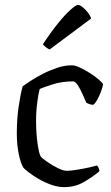

<svg xmlns="http://www.w3.org/2000/svg" viewBox="-20 -768 456 788"><path d="M243 0Q217 0 189.5 -10Q162 -20 138 -34Q114 -48 97.5 -61Q81 -74 76 -80Q65 -97 57 -135.5Q49 -174 49 -219Q49 -279 56.5 -330.5Q64 -382 73 -414Q84 -422 105.5 -436Q127 -450 155 -464.5Q183 -479 214 -489.5Q245 -500 275 -500Q288 -500 308.5 -490.5Q329 -481 350 -467.5Q371 -454 386 -441Q401 -428 403 -422Q402 -414 396 -396.5Q390 -379 381 -362Q372 -345 363 -338Q354 -338 346 -341Q338 -344 334 -347Q328 -360 319 -381Q310 -402 299.5 -418Q289 -434 280 -434Q234 -434 195.5 -421.5Q157 -409 143 -403Q138 -386 133 -348.5Q128 -311 128 -272Q128 -223 134 -180Q140 -137 147 -126Q152 -119 172 -105Q192 -91 215.5 -79Q239 -67 254 -67Q268 -67 294 -71Q320 -75 344.5 -80.5Q369 -86 378 -89Q381 -86 384.5 -79.5Q388 -73 388 -65Q359 -41 323.5 -20.5Q288 0 243 0ZM184 -565Q176 -568 168 -574.5Q160 -581 156 -586Q188 -635 217.5 -671.5Q247 -708 269.5 -728Q292 -748 300 -748Q307 -748 318 -739.5Q329 -731 339.5 -718Q350 -705 354 -692Z"/></svg>

Font: Texturina 72pt
Style: Regular
Weight: 400
Designer: Guillermo Torres Carreño
Foundry: Omnibus-Type
Version: Version 1.002; ttfautohint (v1.8.3)